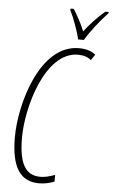

<svg xmlns="http://www.w3.org/2000/svg" viewBox="-62 -972 601 1022"><g transform="rotate(5 238.5 -460.5)"><path d="M327 -771H358C385 -819 440 -886 475 -923L477 -931H459C418 -897 379 -854 350 -816C333 -859 308 -902 290 -931H273L272 -923C289 -891 319 -811 327 -771ZM186 10C213 10 239 5 268 -6V-42C238 -31 214 -25 191 -25C112 -25 75 -83 75 -225C75 -389 160 -690 334 -690C364 -690 388 -682 404 -667L425 -698C404 -715 376 -725 336 -725C127 -725 37 -401 37 -223C37 -60 88 10 186 10Z"/></g></svg>

Font: Noto Sans ExtraCondensed ExtraLight
Style: Italic
Weight: 200
Width: 2
Italic angle: -12°
Designer: Monotype Design Team
Foundry: Monotype Imaging Inc.
Version: Version 2.013